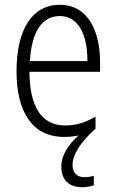

<svg xmlns="http://www.w3.org/2000/svg" viewBox="-20 -562 485 802"><path d="M283 127C283 82 320 29 376 -22L379 -23V-75C335 -49 297 -38 252 -38C154 -38 104 -115 103 -262H398V-303C398 -434 346 -542 230 -542C111 -542 49 -434 49 -264C49 -99 112 10 248 10C269 10 289 8 308 4C265 42 236 88 236 133C236 190 268 220 324 220C343 220 360 216 372 212V172C364 175 349 178 333 178C301 178 283 160 283 127ZM230 -495C310 -495 346 -412 345 -307H105C112 -432 157 -495 230 -495Z"/></svg>

Font: Noto Sans Myanmar Condensed Light
Style: Regular
Weight: 300
Width: 3
Designer: Monotype Design Team
Foundry: Monotype Imaging Inc.
Version: Version 2.107